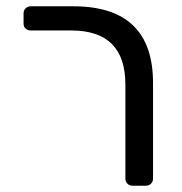

<svg xmlns="http://www.w3.org/2000/svg" viewBox="-20 -591 579 611"><path d="M379 -23V-322Q379 -494 207 -494H78Q68 -494 61.5 -500Q55 -506 55 -516V-548Q55 -558 61.5 -564.5Q68 -571 78 -571H213Q467 -571 467 -327V-23Q467 -13 460.5 -6.5Q454 0 444 0H402Q392 0 385.5 -6.5Q379 -13 379 -23Z"/></svg>

Font: Hezaedrus
Style: Regular
Weight: 400
Designer: Hubert & Fischer
Foundry: Hubert & Fischer
Version: Version 1.10;September 3, 2019;FontCreator 11.5.0.2425 64-bi